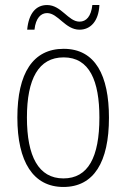

<svg xmlns="http://www.w3.org/2000/svg" viewBox="-20 -826 502 763"><path d="M88 -708H117C122 -755 143 -774 167 -774C211 -774 239 -708 296 -708C339 -708 372 -741 375 -806H347C342 -761 323 -740 296 -740C251 -740 224 -806 167 -806C123 -806 94 -773 88 -708ZM413 -358C413 -526 359 -632 233 -632C111 -632 49 -535 49 -359C49 -183 112 -83 232 -83C353 -83 413 -182 413 -358ZM87 -359C87 -512 133 -598 233 -598C336 -598 375 -504 375 -359C375 -201 330 -117 232 -117C133 -117 87 -205 87 -359Z"/></svg>

Font: Noto Sans Telugu UI Condensed ExtraLight
Style: Regular
Weight: 200
Width: 3
Designer: Jelle Bosma - Monotype Design Team
Foundry: Monotype Imaging Inc.
Version: Version 2.005